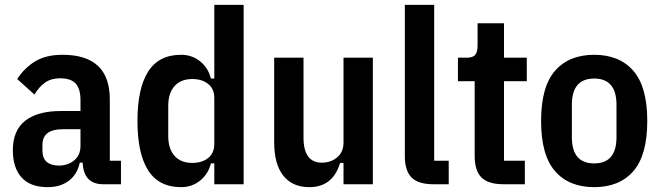

<svg xmlns="http://www.w3.org/2000/svg" viewBox="-20 -760 2724 792"><path d="M406 0Q325 0 321 -89H309Q299 -41 264 -14.5Q229 12 177 12Q105 12 69 -28Q33 -68 33 -140Q33 -222 84 -262Q135 -302 231 -302H312V-347Q312 -393 292.5 -415Q273 -437 228 -437Q191 -437 166 -419.5Q141 -402 122 -370L51 -434Q80 -479 124.5 -506.5Q169 -534 238 -534Q433 -534 433 -350V-97H479V0ZM223 -77Q260 -77 286 -98.5Q312 -120 312 -158V-227H239Q155 -227 155 -162V-140Q155 -107 173 -92Q191 -77 223 -77Z M864 -86H850Q839 -42 805.5 -15Q772 12 727 12Q635 12 591 -57.5Q547 -127 547 -261Q547 -395 591 -464.5Q635 -534 727 -534Q772 -534 805.5 -507Q839 -480 850 -436H864V-740H985V0H864ZM773 -88Q814 -88 839 -108.5Q864 -129 864 -166V-356Q864 -393 839 -413.5Q814 -434 773 -434Q726 -434 700 -405Q674 -376 674 -323V-199Q674 -146 700 -117Q726 -88 773 -88Z M1397 -88H1383Q1353 12 1256 12Q1186 12 1148.5 -35.5Q1111 -83 1111 -172V-522H1232V-192Q1232 -89 1308 -89Q1345 -89 1371 -111Q1397 -133 1397 -172V-522H1518V0H1397Z M1768 0Q1705 0 1677.5 -28Q1650 -56 1650 -116V-740H1771V-97H1831V0Z M2057 0Q1994 0 1966 -28Q1938 -56 1938 -117V-425H1869V-522H1905Q1931 -522 1940.5 -534Q1950 -546 1950 -572V-664H2059V-522H2153V-425H2059V-97H2145V0Z M2431 12Q2327 12 2269.5 -54Q2212 -120 2212 -261Q2212 -402 2269.5 -468Q2327 -534 2431 -534Q2535 -534 2592.5 -468Q2650 -402 2650 -261Q2650 -120 2592.5 -54Q2535 12 2431 12ZM2431 -86Q2523 -86 2523 -194V-328Q2523 -436 2431 -436Q2339 -436 2339 -328V-194Q2339 -86 2431 -86Z"/></svg>

Font: IBM Plex Sans Cond SmBld
Style: Regular
Weight: 600
Width: 3
Designer: Mike Abbink, Paul van der Laan, Pieter van Rosmalen
Foundry: Bold Monday
Version: Version 1.3